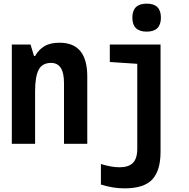

<svg xmlns="http://www.w3.org/2000/svg" viewBox="-20 -791 1040 1056"><path d="M865 -694Q865 -771 787 -771Q708 -771 708 -694Q708 -617 787 -617Q865 -617 865 -694ZM173 0V-288Q173 -369 192.5 -407Q212 -445 261 -445Q332 -445 332 -335V0H460V-371Q460 -556 308 -556Q255 -556 223.5 -536.5Q192 -517 173 -483H167L148 -546H45V0ZM863 44V-546H584V-450L735 -440V26Q735 82 710.5 105.5Q686 129 638 129Q592 129 535 111V224Q601 245 664 245Q772 245 817.5 196Q863 147 863 44Z"/></svg>

Font: Noto Sans Mono UI Condensed
Style: Bold
Weight: 700
Width: 3
Designer: Monotype Design team
Foundry: Monotype Imaging Inc.
Version: 1.000